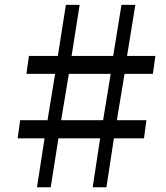

<svg xmlns="http://www.w3.org/2000/svg" viewBox="-20 -790 701 810"><path d="M168 -206.5H54.5L65 -283H180.5L212.5 -478.5H91.5L102 -554H224L258 -769.5H316L282 -554H457.5L492.5 -769.5H551L516 -554H635.5L625 -478.5H505.5L473 -283H597.5L587.5 -206.5H460.5L429 0H371L402.5 -206.5H226.5L194 0H136ZM415 -283 447 -478.5H270.5L238 -283Z"/></svg>

Font: Merriweather 24pt
Style: Italic
Weight: 400
Italic angle: -7.8°
Designer: Eben Sorkin
Foundry: Eben Sorkin
Version: Version 2.101